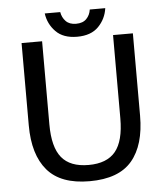

<svg xmlns="http://www.w3.org/2000/svg" viewBox="-55 -825 760 885"><g transform="rotate(-5 325.0 -383.0)"><path d="M324.2 11.7Q190.8 11.7 128.8 -60.8Q66.7 -133.3 66.7 -269.2V-650H161.7V-265Q161.7 -160 201.2 -111.7Q240.8 -63.3 325.8 -63.3Q410.8 -63.3 450.4 -111.7Q490 -160 490 -265V-650H581.7V-269.2Q581.7 -133.3 520.4 -60.8Q459.2 11.7 324.2 11.7ZM325 -656.7Q260.8 -656.7 226.3 -692.1Q191.7 -727.5 185 -776.7H256.7Q260.8 -751.7 277.5 -734.2Q294.2 -716.7 325 -716.7Q356.7 -716.7 373.3 -734.2Q390 -751.7 393.3 -776.7H465Q458.3 -727.5 423.8 -692.1Q389.2 -656.7 325 -656.7Z"/></g></svg>

Font: Familjen Grotesk GF
Style: Regular
Weight: 400
Designer: Anders Wikstroem, Jonas Baeckman, Matilda Gysing, Kristian Moeller
Foundry: Familjen STHLM AB
Version: Version 2.000; Beta; Release 4; Build 6